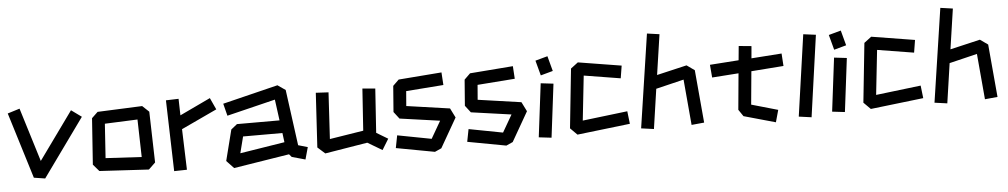

<svg xmlns="http://www.w3.org/2000/svg" viewBox="-40 -1056 7453 1420"><g transform="rotate(-5 3686.5 -345.5)"><path d="M171 -47 20 -537 110 -565 233 -166 488 -520 564 -465 254 -34Z M658 -54 614 -105 638 -448 683 -491 1015 -505 1064 -459 1074 -81 1024 -33ZM979 -130 972 -409 729 -399 712 -145Z M1194 -532 1288 -535 1291 -412 1519 -520 1559 -433 1294 -309 1304 -7 1209 -5Z M2084 -34 2066 -55 1653 11 1599 -46 1657 -275 1702 -311H2018L1997 -467L1637 -379L1614 -470L2025 -571L2083 -531L2139 -116L2209 -96L2184 -6ZM2040 -147 2031 -216H1739L1708 -94Z M2650 -90 2334 -38 2279 -87 2303 -491 2397 -486 2377 -141 2628 -181 2649 -492 2744 -484 2722 -157 2807 -106 2758 -26Z M2857 -32 2875 -125 3127 -77 3201 -205 2903 -247 2863 -299 2878 -492 2922 -535 3242 -560 3248 -466 2970 -445 2961 -335 3282 -289 3317 -219 3192 -1 3143 21Z M3387 -32 3405 -125 3657 -77 3731 -205 3433 -247 3393 -299 3408 -492 3452 -535 3772 -560 3778 -466 3500 -445 3491 -335 3812 -289 3847 -219 3722 -1 3673 21Z M3942 -586 4033 -611 4063 -499 3972 -474ZM3917 -19 3966 -416 4060 -405 4011 -8Z M4153 -65 4199 -505 4253 -546 4574 -494 4559 -401 4288 -445 4252 -114 4586 -154 4597 -60 4204 -14Z M5052 -454 5110 -413 5145 -21 5051 -12 5021 -351 4814 -301 4771 -6 4677 -19 4781 -714 4873 -701 4829 -402Z M5503 -123 5699 -67 5674 23 5439 -43 5405 -93 5430 -362 5233 -348 5225 -443 5439 -458 5449 -563 5543 -554 5535 -464 5760 -480 5766 -387 5526 -369Z M5846 -4 5932 -608 6025 -596 5940 9Z M6120 -586 6211 -611 6241 -499 6150 -474ZM6095 -19 6144 -416 6238 -405 6189 -8Z M6331 -65 6377 -505 6431 -546 6752 -494 6737 -401 6466 -445 6430 -114 6764 -154 6775 -60 6382 -14Z M7230 -454 7288 -413 7323 -21 7229 -12 7199 -351 6992 -301 6949 -6 6855 -19 6959 -714 7051 -701 7007 -402Z"/></g></svg>

Font: ZCOOL KuaiLe
Style: Regular
Weight: 400
Designer: Lui Bingke
Foundry: ZCOOL
Version: Version 2.000